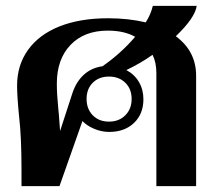

<svg xmlns="http://www.w3.org/2000/svg" viewBox="-20 -632 746 652"><path d="M646 -375V0H511V-384Q511 -420 498 -446Q459 -418 409 -394Q436 -380 451.5 -354Q467 -328 467 -295Q467 -245 435 -214.5Q403 -184 351 -184Q325 -184 300 -194.5Q275 -205 260 -221L182 0H53V-56Q53 -167 45 -235Q38 -304 38 -341Q38 -411 75.5 -463Q113 -515 182.5 -542.5Q252 -570 347 -570Q416 -570 475 -556Q492 -583 499 -612H648Q642 -571 577 -509Q646 -458 646 -375ZM439 -507Q402 -528 346 -528Q266 -528 219.5 -479.5Q173 -431 173 -348Q173 -312 178 -262Q180 -246 182 -214L184 -187L226 -316Q239 -355 265 -378.5Q291 -402 328 -407Q390 -450 439 -507ZM427 -296Q427 -330 405.5 -351Q384 -372 350 -372Q316 -372 295 -351Q274 -330 274 -296Q274 -262 295 -240.5Q316 -219 350 -219Q384 -219 405.5 -240.5Q427 -262 427 -296Z"/></svg>

Font: Fahkwang SemiBold
Style: Regular
Weight: 600
Designer: Suppakit Chalermlarp | Katatrad Co.,Ltd.
Foundry: Cadson Demak Co.,Ltd.
Version: Version 1.000; ttfautohint (v1.6)